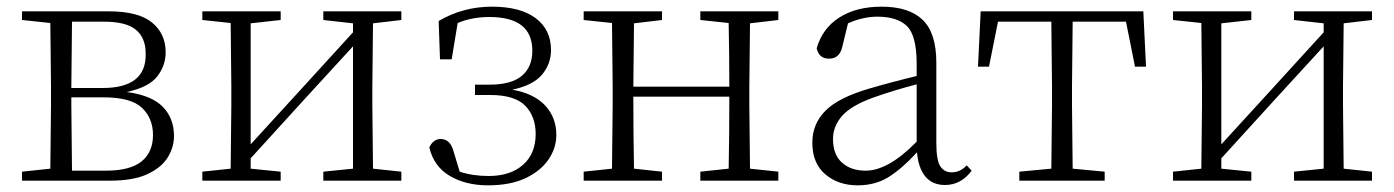

<svg xmlns="http://www.w3.org/2000/svg" viewBox="-20 -542 4183 576"><path d="M130 0H46V-27L131 -36L133 -226V-283L131 -473L46 -482V-508H306Q395 -508 436 -474.5Q477 -441 477 -385Q477 -345 451.5 -312.5Q426 -280 360 -266Q435 -256 468.5 -221.5Q502 -187 502 -134Q502 -100 483 -69.5Q464 -39 422 -19.5Q380 0 310 0ZM196 -477 194 -278H288Q420 -278 417 -382Q417 -428 388 -452.5Q359 -477 291 -477ZM194 -250V-226L196 -30H297Q371 -30 405 -58Q439 -86 439 -137Q439 -187 406 -218.5Q373 -250 290 -250Z M950 -482V-508H1184V-482L1099 -472L1097 -283V-226L1099 -36L1184 -27V0H950V-27L1039 -36V-403L895 -246L732 -67V-36L822 -27V0H587V-27L672 -36L674 -226V-283L672 -473L587 -482V-508H822V-482L732 -472V-109L872 -262L1039 -445V-472Z M1444 14Q1377 14 1329 -14.5Q1281 -43 1268 -100Q1280 -125 1302 -125Q1331 -125 1341 -87L1359 -27Q1398 -14 1446 -14Q1511 -14 1549 -47.5Q1587 -81 1587 -140Q1587 -193 1555.5 -225Q1524 -257 1451 -257H1405V-288H1448Q1514 -288 1545.5 -314.5Q1577 -341 1577 -390Q1577 -491 1448 -491Q1396 -491 1353 -473L1335 -364H1300L1296 -479Q1369 -522 1456 -522Q1541 -522 1587 -487.5Q1633 -453 1633 -392Q1633 -350 1606 -318Q1579 -286 1517 -273Q1583 -261 1616 -225Q1649 -189 1649 -137Q1649 -98 1625.5 -63.5Q1602 -29 1556.5 -7.5Q1511 14 1444 14Z M2081 -482V-508H2315V-482L2230 -472L2228 -283V-226L2230 -36L2315 -27V0H2081V-27L2166 -36Q2168 -137 2168 -252H1880Q1880 -137 1882 -36L1966 -27V0H1731V-27L1816 -36L1818 -226V-283L1816 -473L1731 -482V-508H1966V-482L1882 -472L1880 -282H2168Q2168 -371 2166 -473Z M2815 13Q2777 13 2756 -12.5Q2735 -38 2731 -85Q2686 -36 2646 -11Q2606 14 2553 14Q2495 14 2456 -19Q2417 -52 2417 -114Q2417 -170 2456 -209.5Q2495 -249 2587 -276Q2659 -297 2730 -314V-350Q2730 -435 2701 -463.5Q2672 -492 2612 -492Q2569 -492 2524 -472L2507 -402Q2499 -366 2467 -366Q2437 -366 2430 -397Q2447 -457 2498 -489.5Q2549 -522 2625 -522Q2707 -522 2748 -482.5Q2789 -443 2789 -354V-113Q2789 -61 2801 -43Q2813 -25 2835 -25Q2861 -25 2880 -46L2895 -30Q2863 13 2815 13ZM2730 -117V-289Q2661 -271 2599 -249Q2533 -225 2506 -194Q2479 -163 2479 -125Q2479 -78 2506 -54Q2533 -30 2577 -30Q2645 -30 2730 -117Z M3133 0H3038V-27L3134 -36L3136 -226V-283L3134 -477H2974L2947 -342H2914L2922 -508H3410L3418 -342H3385L3358 -477H3198L3196 -283V-226L3198 -36L3294 -27V0Z M3862 -482V-508H4096V-482L4011 -472L4009 -283V-226L4011 -36L4096 -27V0H3862V-27L3951 -36V-403L3807 -246L3644 -67V-36L3734 -27V0H3499V-27L3584 -36L3586 -226V-283L3584 -473L3499 -482V-508H3734V-482L3644 -472V-109L3784 -262L3951 -445V-472Z"/></svg>

Font: Minh Nguyen ExtraLight
Style: Regular
Weight: 250
Designer: Ryoko NISHIZUKA 西塚涼子 (kana & ideographs); Frank Grießhammer (Latin, Greek & Cyrillic); Wenlong ZHANG 张文龙 (bopomofo); San
Foundry: Adobe
Version: Version 1.100;July 7, 2023;FontCreator 14.0.0.2814 64-bit